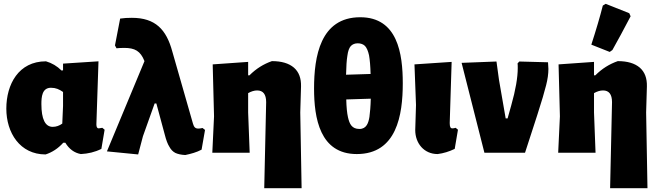

<svg xmlns="http://www.w3.org/2000/svg" viewBox="-20 -797 3437 1002"><path d="M218 9C252 -2 283 -22 310 -52H321C341 -19 368 1 402 7C440 5 475 -3 509 -20L526 -120L514 -130L495 -127C487 -127 483 -134 483 -148L494 -477L309 -465V-430L301 -429C278 -452 251 -468 220 -477C77 -477 13 -357 13 -230C13 -104 84 9 218 9ZM246 -339C271 -339 289 -331 309 -317V-244L305 -152C290 -141 273 -135 255 -135C216 -135 196 -175 196 -254C196 -290 199 -339 246 -339Z M1050 -119 1037 -129C1028 -127 1021 -126 1015 -126C997 -126 992 -136 987 -152L879 -529C848 -643 791 -704 668 -704C647 -704 626 -703 607 -700L580 -560L588 -545C598 -546 611 -547 628 -547C684 -547 713 -531 734 -478L538 -7L701 9L726 -86L787 -257H796L840 -94C847 -66 855 -45 864 -31C872 -16 882 -6 895 1C908 7 925 11 947 12C976 6 1006 -2 1032 -16Z M1283 0 1275 -210V-311C1291 -320 1307 -325 1322 -325C1353 -325 1369 -305 1369 -264L1359 185H1554L1547 -210L1551 -346C1552 -389 1540 -421 1514 -444C1487 -467 1449 -478 1399 -478C1356 -463 1317 -439 1282 -404H1275V-474L1090 -461L1097 -190L1088 0Z M1860 -707C1651 -707 1619 -501 1619 -335C1619 -181 1649 7 1842 7C2050 7 2082 -196 2082 -362C2082 -517 2055 -707 1860 -707ZM1811 -557C1820 -566 1832 -571 1847 -571C1863 -571 1876 -566 1885 -557C1894 -547 1901 -531 1906 -508C1910 -485 1913 -453 1914 -411L1786 -407C1787 -450 1789 -484 1793 -507C1796 -530 1802 -547 1811 -557ZM1856 -124C1816 -124 1804 -150 1796 -185C1791 -207 1788 -238 1787 -278L1915 -282C1914 -241 1911 -209 1908 -187C1903 -156 1893 -124 1856 -124Z M2264 7C2295 3 2324 -6 2353 -20L2370 -120L2358 -130C2351 -128 2346 -127 2341 -127C2336 -127 2332 -129 2330 -134C2328 -138 2327 -145 2327 -155L2337 -474L2143 -461L2151 -249L2147 -118C2147 -49 2193 7 2264 7Z M2842 -437C2842 -444 2841 -456 2840 -472L2690 -476L2681 -466C2682 -461 2682 -453 2682 -442C2682 -393 2671 -328 2648 -247L2629 -179H2619L2584 -381L2571 -476L2389 -469L2508 0H2720L2784 -197C2807 -268 2822 -320 2830 -352C2838 -383 2842 -412 2842 -437Z M3088 0 3080 -210V-311C3096 -320 3112 -325 3127 -325C3158 -325 3174 -305 3174 -264L3164 185H3359L3352 -210L3356 -346C3357 -389 3345 -421 3319 -444C3292 -467 3254 -478 3204 -478C3161 -463 3122 -439 3087 -404H3080V-474L2895 -461L2902 -190L2893 0ZM3162 -526 3176 -536C3203 -584 3235 -643 3271 -712L3264 -728L3141 -777L3126 -768C3111 -709 3091 -641 3066 -564Z"/></svg>

Font: Luna Sans Black
Style: Regular
Weight: 900
Designer: Juan Pablo del Peral
Foundry: Huerta Tipografica
Version: Version 2.001; ttfautohint (v1.5)